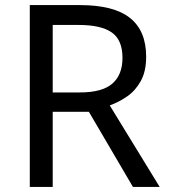

<svg xmlns="http://www.w3.org/2000/svg" viewBox="-20 -734 662 754"><path d="M294 -714Q427 -714 490.5 -663.5Q554 -613 554 -511Q554 -454 533 -416Q512 -378 479.5 -355.5Q447 -333 411 -320L607 0H502L329 -295H187V0H97V-714ZM289 -636H187V-371H294Q381 -371 421 -405.5Q461 -440 461 -507Q461 -577 419 -606.5Q377 -636 289 -636Z"/></svg>

Font: Noto Sans Kaithi
Style: Regular
Weight: 400
Designer: Monotype Design Team
Foundry: Monotype Imaging Inc.
Version: Version 2.005; ttfautohint (v1.8.4.7-5d5b)